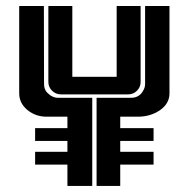

<svg xmlns="http://www.w3.org/2000/svg" viewBox="-20 -610 619 630"><path d="M138.7 -590.3H217.3V-357.9H362.8V-590.3H441.4V-341.3Q441.4 -324.2 429.4 -312.3Q417.5 -300.3 400.4 -300.3H180.2Q163.1 -300.3 150.9 -312.3Q138.7 -324.2 138.7 -341.3ZM410.2 -289.1Q439.5 -289.1 452.1 -316.9Q456.1 -325.2 456.1 -335V-590.3H536.1V-303.7Q536.1 -269 502.9 -247.1Q472.2 -227.1 432.6 -227.1H374.5V-189.5H483.9V-147.5H374.5V-111.8H483.9V-69.8H374.5V0H296.9V-289.1ZM95.2 -69.8V-111.8H201.2V-147.5H95.2V-189.5H201.2V-227.1H134.3Q133.3 -227.1 132.8 -227.1Q97.7 -227.1 71.3 -248Q43 -270.5 43 -303.7V-590.3H124L124.5 -335Q124.5 -316.9 134.3 -306.6Q150.9 -289.1 170.4 -289.1H282.7V0H201.2V-69.8Z"/></svg>

Font: Ebtekar Inline 2
Style: Inline-2
Weight: 500
Designer: Arman Khorramak
Foundry: Arman Khorramak
Version: Version 2.000